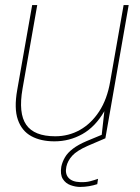

<svg xmlns="http://www.w3.org/2000/svg" viewBox="-20 -546 553 758"><path d="M195 12Q141 12 103.5 -8.5Q66 -29 50.5 -73.5Q35 -118 48 -191L107 -526H127L69 -196Q52 -99 83.5 -53.5Q115 -8 198 -8Q251 -8 295.5 -33Q340 -58 371.5 -106Q403 -154 415 -224L468 -526H488L396 0H380L392 -107Q356 -45 305 -16.5Q254 12 195 12ZM296 192Q278 192 258.5 185Q239 178 228 160.5Q217 143 222 112Q226 93 236.5 75Q247 57 268 41Q289 25 322 11L387 -16L396 0L326 30Q283 49 265 69Q247 89 242 112Q236 140 250.5 156Q265 172 296 173Q319 174 336 169.5Q353 165 367 160L364 181Q349 186 331.5 189Q314 192 296 192Z"/></svg>

Font: DM Sans 9pt Thin
Style: Italic
Weight: 250
Italic angle: -10°
Version: Version 4.004;gftools[0.9.30]